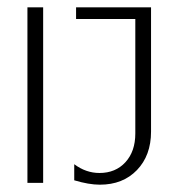

<svg xmlns="http://www.w3.org/2000/svg" viewBox="-20 -500 478 525"><path d="M183 -7V-51Q215 -27 252 -27Q296 -27 323 -56.5Q350 -86 350 -135V-448H188V-480H393V-140Q393 -75 354.5 -35Q316 5 253 5Q223 5 183 -7ZM55 0V-480H98V0Z"/></svg>

Font: Glametrix
Style: Light
Weight: 300
Designer: gluk
Foundry: gluk
Version: Version 0.40